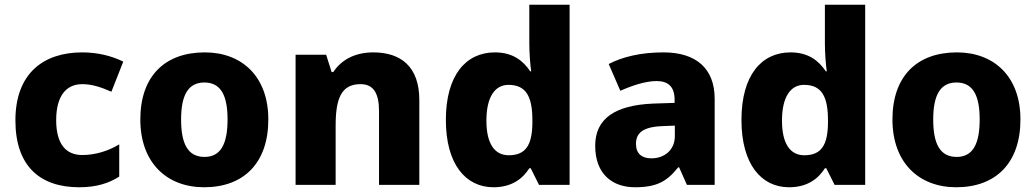

<svg xmlns="http://www.w3.org/2000/svg" viewBox="-20 -780 4370 810"><path d="M314 10C387 10 439 -7 483 -35V-171C437 -143 382 -126 327 -126C260 -126 217 -170 217 -273C217 -375 259 -425 327 -425C368 -425 407 -412 450 -393L500 -520C452 -544 392 -559 327 -559C165 -559 45 -472 45 -272C45 -77 151 10 314 10Z M1112 -276C1112 -458 1000 -559 844 -559C675 -559 572 -458 572 -276C572 -93 684 10 841 10C1009 10 1112 -93 1112 -276ZM744 -276C744 -377 773 -432 842 -432C912 -432 940 -377 940 -276C940 -174 912 -118 843 -118C772 -118 744 -174 744 -276Z M1555 -559C1479 -559 1421 -529 1386 -476H1379L1356 -549H1227V0H1396V-250C1396 -363 1419 -425 1501 -425C1556 -425 1579 -386 1579 -311V0H1749V-358C1749 -499 1671 -559 1555 -559Z M2062 10C2139 10 2185 -26 2213 -70H2219L2254 0H2383V-760H2213V-598C2213 -557 2217 -505 2221 -479H2217C2187 -524 2143 -559 2068 -559C1945 -559 1861 -462 1861 -274C1861 -88 1944 10 2062 10ZM2126 -125C2068 -125 2032 -172 2032 -271C2032 -371 2068 -422 2125 -422C2202 -422 2226 -369 2226 -272V-257C2224 -168 2198 -125 2126 -125Z M2779 -559C2685 -559 2608 -541 2548 -510L2597 -397C2649 -420 2704 -438 2750 -438C2797 -438 2826 -416 2826 -359V-346L2735 -343C2575 -336 2491 -280 2491 -165C2491 -46 2563 10 2659 10C2751 10 2794 -15 2841 -74H2845L2878 0H2995V-363C2995 -491 2917 -559 2779 -559ZM2776 -248 2827 -250V-206C2827 -147 2783 -112 2728 -112C2689 -112 2663 -131 2663 -173C2663 -219 2692 -245 2776 -248Z M3309 10C3386 10 3432 -26 3460 -70H3466L3501 0H3630V-760H3460V-598C3460 -557 3464 -505 3468 -479H3464C3434 -524 3390 -559 3315 -559C3192 -559 3108 -462 3108 -274C3108 -88 3191 10 3309 10ZM3373 -125C3315 -125 3279 -172 3279 -271C3279 -371 3315 -422 3372 -422C3449 -422 3473 -369 3473 -272V-257C3471 -168 3445 -125 3373 -125Z M4285 -276C4285 -458 4173 -559 4017 -559C3848 -559 3745 -458 3745 -276C3745 -93 3857 10 4014 10C4182 10 4285 -93 4285 -276ZM3917 -276C3917 -377 3946 -432 4015 -432C4085 -432 4113 -377 4113 -276C4113 -174 4085 -118 4016 -118C3945 -118 3917 -174 3917 -276Z"/></svg>

Font: Noto Sans Thai Looped ExtraBold
Style: Regular
Weight: 800
Designer: Cadson Demak Team
Foundry: Cadson Demak Co., Ltd.
Version: Version 1.001